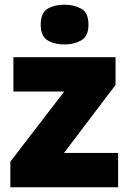

<svg xmlns="http://www.w3.org/2000/svg" viewBox="-20 -796 547 816"><path d="M482 0H24V-109L253 -407H37V-553H471V-435L252 -146H482ZM254 -776Q295 -776 325.5 -759Q356 -742 356 -691Q356 -642 325.5 -624.5Q295 -607 254 -607Q212 -607 182.5 -624.5Q153 -642 153 -691Q153 -742 182.5 -759Q212 -776 254 -776Z"/></svg>

Font: Noto Sans Oriya Blk
Style: Regular
Weight: 900
Designer: Amélie Bonet and Sol Matas
Foundry: Google LLC
Version: Version 2.006; ttfautohint (v1.8.4.7-5d5b)